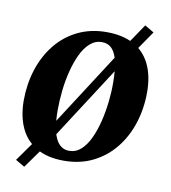

<svg xmlns="http://www.w3.org/2000/svg" viewBox="-77 -669 712 801"><g transform="rotate(10 279.0 -268.0)"><path d="M79 66.5 40.5 44 102 -42.5 153.5 -108.5 386.5 -470 417.5 -518.5 474 -602 513 -579 455.5 -495.5 405.5 -428.5 172.5 -67.5 139.5 -18ZM321 -546.5Q390 -546.5 436.5 -520.8Q483 -495 506.5 -446Q530 -397 530 -328Q530 -260 510.5 -198.5Q491 -137 453.2 -89.5Q415.5 -42 360.8 -14.5Q306 13 236.5 13Q168.5 13 122.2 -13.2Q76 -39.5 52.8 -88.2Q29.5 -137 29 -205Q29 -274 48.5 -335.8Q68 -397.5 105.8 -445Q143.5 -492.5 198 -519.5Q252.5 -546.5 321 -546.5ZM308.5 -502Q280 -502 258 -482.2Q236 -462.5 220.5 -429.5Q205 -396.5 194.8 -355.8Q184.5 -315 180 -272Q175.5 -229 175.5 -190.5Q175.5 -137 184.2 -101.5Q193 -66 209.8 -48.8Q226.5 -31.5 251.5 -31.5Q280 -31.5 301.8 -51.2Q323.5 -71 339 -104.2Q354.5 -137.5 364.5 -178.5Q374.5 -219.5 379.2 -262.2Q384 -305 383.5 -343.5Q383.5 -397.5 375.5 -432.5Q367.5 -467.5 351.2 -484.8Q335 -502 308.5 -502Z"/></g></svg>

Font: Merriweather 72pt
Style: Bold Italic
Weight: 700
Italic angle: -7.8°
Version: Version 2.101